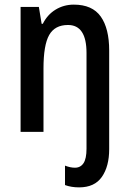

<svg xmlns="http://www.w3.org/2000/svg" viewBox="-20 -570 559 830"><path d="M322 240Q288 240 261 230V146Q284 155 304 155Q328 155 341 135.5Q354 116 354 73V-341Q354 -462 274 -462Q217 -462 192.5 -418.5Q168 -375 168 -274V0H69V-540H148L160 -467H165Q185 -507 220.5 -528.5Q256 -550 299 -550Q379 -550 415.5 -498.5Q452 -447 452 -352V75Q452 149 420.5 194.5Q389 240 322 240Z"/></svg>

Font: Noto Sans Telugu Condensed Medium
Style: Regular
Weight: 500
Width: 3
Designer: Jelle Bosma - Monotype Design Team
Foundry: Monotype Imaging Inc.
Version: Version 2.005; ttfautohint (v1.8.4.7-5d5b)